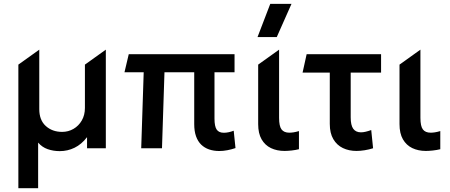

<svg xmlns="http://www.w3.org/2000/svg" viewBox="-20 -780 2369 1010"><path d="M76.6 210V-440.1L186.6 -518.8V-206Q186.6 -148.1 220.8 -117.2Q255 -86.2 306.9 -86.2Q339.4 -86.2 366.7 -102.1Q393.9 -117.9 410.3 -146.3Q426.7 -174.8 426.7 -212.2V-440.1L536.7 -518.8V0H437.9V-58.5Q408.9 -20.7 372.2 -2.8Q335.6 15 294.6 15Q260.2 15 230.7 4.6Q201.2 -5.8 180.6 -29.9V210Z M1133.6 14.4Q1104.2 14.4 1080 6.1Q1055.9 -2.2 1038.3 -19.2Q1020.8 -36.2 1011.2 -63.1Q1001.7 -90 1001.7 -127.1V-399.8H845.2L832.1 0H722.8L735.9 -399.8H634.8L657.3 -495H1213.8V-399.8H1108.3V-156.5Q1108.3 -115.2 1119.8 -98.4Q1131.3 -81.6 1157.6 -81.6Q1170.4 -81.6 1183.7 -84.6Q1196.9 -87.5 1209.4 -92.4L1218.8 -1.1Q1198.1 6 1176.1 10.2Q1154.2 14.4 1133.6 14.4Z M1476.6 14Q1436.6 14 1405.2 -1Q1373.9 -16.1 1356 -47.2Q1338.1 -78.3 1338.1 -127V-440.1L1448.1 -518.8V-159.9Q1448.1 -116.4 1461 -99.2Q1473.9 -82 1502.2 -82Q1511.8 -82 1523.8 -83.8Q1535.9 -85.6 1552.6 -90.5V4.9Q1535.2 9.3 1513.8 11.7Q1492.3 14 1476.6 14ZM1334.7 -585 1401.6 -759.5H1513.3L1435.9 -585Z M1855.1 14Q1815.4 14 1783.7 -1.2Q1752 -16.4 1733.4 -48Q1714.8 -79.5 1714.8 -128.2V-398.2H1571.7L1593.1 -495H1984.6V-398.2H1824.8V-162.8Q1824.8 -120.8 1838.4 -102.3Q1852 -83.9 1878.6 -83.9Q1889.9 -83.9 1903.3 -87Q1916.7 -90.1 1932.8 -95.9L1942.6 -0.1Q1921.4 6.6 1898.5 10.3Q1875.6 14 1855.1 14Z M2220.1 14Q2180.1 14 2148.7 -1Q2117.4 -16.1 2099.5 -47.2Q2081.6 -78.3 2081.6 -127V-440.1L2191.6 -518.8V-159.9Q2191.6 -116.4 2204.5 -99.2Q2217.4 -82 2245.7 -82Q2255.3 -82 2267.3 -83.8Q2279.4 -85.6 2296.1 -90.5V4.9Q2278.7 9.3 2257.2 11.7Q2235.8 14 2220.1 14Z"/></svg>

Font: Geologica-Sharp
Style: Regular
Weight: 100
Designer: Sindre Bremnes, Frode Helland
Foundry: Monokrom Skriftforlag AS
Version: Version 1.010;gftools[0.9.28]